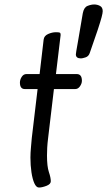

<svg xmlns="http://www.w3.org/2000/svg" viewBox="-20 -824 479 858"><path d="M154 14Q142 14 133.5 -5Q125 -24 120.5 -54.5Q116 -85 116 -120Q116 -141 118.5 -167Q121 -193 122 -207L148 -426H91Q69 -426 69 -455Q69 -468 77 -480.5Q85 -493 98 -493H157L175 -647Q177 -664 195 -672Q213 -680 230 -680Q244 -680 247.5 -678Q251 -676 251 -668L230 -493H323Q346 -493 346 -463Q346 -451 337.5 -438.5Q329 -426 316 -426H221L195 -207Q192 -183 191 -164Q190 -145 190 -129Q190 -80 198.5 -55Q207 -30 207 -14Q207 -1 187.5 6.5Q168 14 154 14ZM342 -563Q319 -563 319 -581Q319 -583 321 -596Q323 -609 330 -647.5Q337 -686 350 -765Q355 -791 371 -797.5Q387 -804 401 -804Q415 -804 427 -797.5Q439 -791 439 -774Q439 -766 434 -747Q429 -728 416.5 -690Q404 -652 381 -587Q376 -572 362 -567.5Q348 -563 342 -563Z"/></svg>

Font: Kite One
Style: Regular
Weight: 400
Designer: Eduardo Rodriguez Tunni
Foundry: Eduardo Rodriguez Tunni
Version: Version 1.002; ttfautohint (v1.8.4.7-5d5b);gftools[0.9.23]